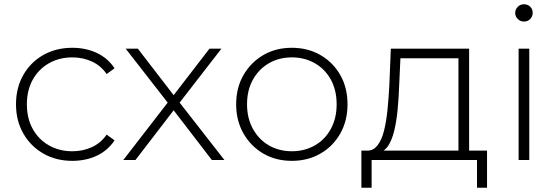

<svg xmlns="http://www.w3.org/2000/svg" viewBox="-20 -750 2608 900"><path d="M319 4Q243 4 183.5 -30Q124 -64 89.5 -124Q55 -184 55 -261Q55 -339 89.5 -399Q124 -459 183.5 -492.5Q243 -526 319 -526Q382 -526 433.5 -502Q485 -478 517 -430L480 -403Q452 -443 410 -462Q368 -481 319 -481Q258 -481 209.5 -453.5Q161 -426 133.5 -376.5Q106 -327 106 -261Q106 -195 133.5 -145.5Q161 -96 209.5 -68.5Q258 -41 319 -41Q368 -41 410 -60Q452 -79 480 -119L517 -92Q485 -44 433.5 -20Q382 4 319 4Z M558 0 766 -269 569 -522H626L794 -304L962 -522H1018L822 -269L1032 0H973L794 -233L615 0Z M1348 4Q1273 4 1214.5 -30Q1156 -64 1121.5 -124Q1087 -184 1087 -261Q1087 -339 1121.5 -398.5Q1156 -458 1214.5 -492Q1273 -526 1348 -526Q1423 -526 1482 -492Q1541 -458 1575 -398.5Q1609 -339 1609 -261Q1609 -184 1575 -124Q1541 -64 1482 -30Q1423 4 1348 4ZM1348 -41Q1408 -41 1456 -68.5Q1504 -96 1531 -146Q1558 -196 1558 -261Q1558 -327 1531 -376.5Q1504 -426 1456 -453.5Q1408 -481 1348 -481Q1288 -481 1240.5 -453.5Q1193 -426 1165.5 -376.5Q1138 -327 1138 -261Q1138 -196 1165.5 -146Q1193 -96 1240.5 -68.5Q1288 -41 1348 -41Z M1674 130V-44H1705Q1731 -45 1749 -68Q1769 -93 1780 -137Q1791 -181 1796.5 -236.5Q1802 -292 1805 -350L1812 -522H2179V-44H2263V130H2216V0H1722V130ZM2129 -44V-477H1857L1851 -347Q1849 -292 1844 -237.5Q1839 -183 1828 -137.5Q1817 -92 1798 -64Q1789 -52 1778 -44Z M2411 0V-522H2461V0ZM2436 -649Q2419 -649 2407 -661Q2395 -673 2395 -689Q2395 -706 2407 -718Q2419 -730 2436 -730Q2454 -730 2465.5 -718.5Q2477 -707 2477 -690Q2477 -673 2465.5 -661Q2454 -649 2436 -649Z"/></svg>

Font: Montserrat Z Light
Style: Regular
Weight: 300
Designer: Julieta Ulanovsky
Foundry: Julieta Ulanovsky
Version: Version 8.000